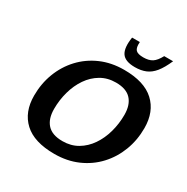

<svg xmlns="http://www.w3.org/2000/svg" viewBox="-207 -1112 1268 1302"><g transform="rotate(30 427.0 -461.5)"><path d="M835.5 -444.5Q835.5 -350.5 804 -268Q772.5 -185.5 714 -122.5Q655.5 -59.5 574 -23.8Q492.5 12 392.5 12Q234.5 12 155.8 -61Q77 -134 77 -262.5Q77 -356.5 108.5 -439Q140 -521.5 198.5 -584.5Q257 -647.5 338.5 -683.2Q420 -719 520 -719Q677.5 -719 756.5 -646Q835.5 -573 835.5 -444.5ZM239.5 -252Q239.5 -174.5 278 -132.5Q316.5 -90.5 397 -90.5Q463.5 -90.5 514.8 -120.8Q566 -151 601.2 -202.5Q636.5 -254 654.8 -319.5Q673 -385 673 -455Q673 -532.5 634.2 -574.5Q595.5 -616.5 515 -616.5Q449 -616.5 397.8 -586.2Q346.5 -556 311.2 -504.5Q276 -453 257.8 -387.5Q239.5 -322 239.5 -252ZM588 -856.5Q631 -856.5 657.2 -873.2Q683.5 -890 707.5 -935H777Q749.5 -872 720.5 -836.2Q691.5 -800.5 655.5 -785.5Q619.5 -770.5 571.5 -770.5Q494.5 -770.5 468.5 -810Q442.5 -849.5 456 -935H516.5Q513 -890 528.8 -873.2Q544.5 -856.5 588 -856.5Z"/></g></svg>

Font: Newsreader 6pt SemiBold
Style: Italic
Weight: 600
Italic angle: -17°
Designer: Hugues Gentile
Foundry: Production Type
Version: Version 1.003; ttfautohint (v1.8.3)